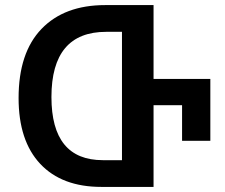

<svg xmlns="http://www.w3.org/2000/svg" viewBox="-20 -734 884 754"><path d="M583 -424H806V-181H695V-321H583V0H378Q223 0 138 -90.5Q53 -181 53 -349Q53 -527 143 -620.5Q233 -714 393 -714H583ZM459 -105V-609H397Q182 -609 182 -353Q182 -105 384 -105Z"/></svg>

Font: Noto Sans Georgian SemiCondensed SemiBold
Style: Regular
Weight: 600
Width: 4
Designer: Monotype Design Team, Akaki Razmadze
Foundry: Google LLC
Version: Version 2.005; ttfautohint (v1.8.4.7-5d5b)